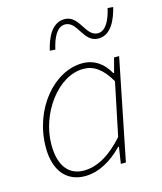

<svg xmlns="http://www.w3.org/2000/svg" viewBox="-108 -786 741 878"><g transform="rotate(-15 262.0 -347.0)"><path d="M186 12C254 12 316 -26 366 -78H370L358 0H382L478 -478H454L436 -410H432C406 -458 364 -490 306 -490C174 -490 46 -344 46 -160C46 -48 102 12 186 12ZM188 -14C118 -14 74 -64 74 -166C74 -314 184 -464 304 -464C352 -464 392 -438 430 -372L378 -122C318 -54 254 -14 188 -14ZM408 -580C469 -580 496 -646 510 -702L484 -704C472 -651 450 -604 412 -604C353 -604 351 -706 280 -706C219 -706 192 -642 178 -584L204 -582C216 -637 238 -682 276 -682C335 -682 337 -580 408 -580Z"/></g></svg>

Font: Source Sans Pro ExtraLight
Style: Italic
Weight: 200
Italic angle: -11°
Designer: Paul D. Hunt
Foundry: Adobe Systems Incorporated
Version: Version 3.006;hotconv 1.0.111;makeotfexe 2.5.65597